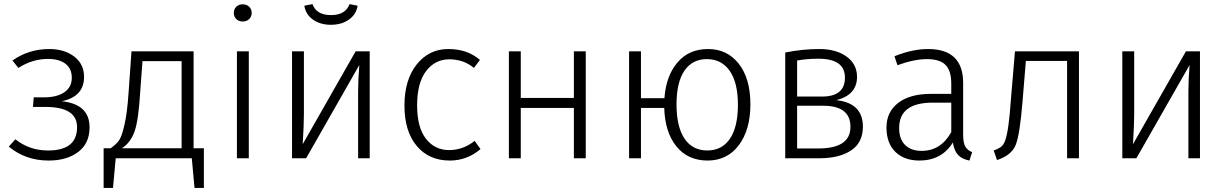

<svg xmlns="http://www.w3.org/2000/svg" viewBox="-20 -774 5995 939"><path d="M221.2 -534.2Q294.4 -534.2 342.8 -497.6Q391.1 -460.9 391.1 -397.9Q391.1 -301.8 282.2 -278.8Q418.5 -264.6 418 -150.9Q418 -72.8 362.5 -30.8Q307.1 11.2 217.8 11.2Q105 11.2 22.9 -57.1L55.2 -92.8Q125 -37.6 215.8 -38.1Q356.9 -38.1 356.9 -151.9Q356.9 -251 203.1 -251H141.1L145 -297.9H194.8Q258.8 -297.9 294.9 -323Q331.1 -348.1 331.1 -393.6Q331.1 -439 300 -462.4Q269 -485.8 214.8 -485.8Q138.7 -485.8 69.8 -441.9L41 -478Q120.1 -534.2 221.2 -534.2Z M868.2 -475.1H676.8L666 -329.1Q657.7 -186 638.2 -131.3Q618.7 -76.7 576.2 -48.8H868.2ZM977.1 -48.8V145H931.2L918 0H545.9L532.7 145H486.8V-48.8H521Q547.9 -67.9 561.5 -86.4Q575.2 -105 588.4 -162.6Q602.1 -220.2 608.9 -321.8L623 -522.9H926.8V-48.8Z M1196.8 0H1138.7V-522.9H1196.8ZM1135.5 -741Q1147.5 -752.9 1167 -752.9Q1186.5 -752.9 1198.7 -741Q1210.9 -729 1210.9 -710.9Q1210.9 -692.9 1198.7 -680.9Q1186.5 -668.9 1167 -668.9Q1147.5 -668.9 1135.5 -680.9Q1123.5 -692.9 1123.5 -710.9Q1123.5 -729 1135.5 -741Z M1788.1 0H1731.4V-324.2Q1731.4 -387.2 1737.3 -456.1L1477.1 0H1408.2V-522.9H1466.3V-215.8Q1466.3 -165 1460.4 -68.8L1719.2 -522.9H1788.1ZM1468.3 -746.1 1508.3 -753.9Q1527.3 -700.2 1598.6 -700.2Q1669.9 -700.2 1689.5 -753.9L1729 -746.1Q1722.2 -703.1 1686.3 -678Q1650.4 -652.8 1598.4 -652.8Q1546.4 -652.8 1510.7 -678Q1475.1 -703.1 1468.3 -746.1Z M2327.1 -481 2297.9 -441.9Q2247.1 -483.9 2177.5 -483.9Q2107.9 -483.9 2064 -426.5Q2020 -369.1 2020 -259.5Q2020 -149.9 2063.5 -95Q2106.9 -40 2176 -40Q2245.1 -40 2301.3 -85L2330.1 -44.9Q2264.2 11.2 2180.2 11.2Q2078.1 11.2 2018.1 -60.3Q1958 -131.8 1958 -257.8Q1958 -383.8 2018.1 -459Q2078.1 -534.2 2172.1 -534.2Q2266.1 -534.2 2327.1 -481Z M2786.6 -246.1H2526.9V0H2468.8V-522.9H2526.9V-294.9H2786.6V-522.9H2844.7V0H2786.6Z M3550.3 -96.2Q3588.9 -154.3 3588.9 -261.7Q3588.9 -369.1 3549.3 -426.8Q3509.3 -484.4 3438 -484.9Q3366.7 -485.4 3327.6 -428.7Q3288.6 -372.1 3288.6 -263.2Q3288.6 -154.3 3327.6 -96.2Q3366.7 -38.1 3439 -38.1Q3511.2 -38.1 3550.3 -96.2ZM3649.9 -264.2Q3649.9 -139.2 3593.3 -64Q3536.6 11.2 3439.9 11.2Q3343.3 10.7 3287.6 -58.6Q3231.9 -127.9 3228.5 -246.1H3114.7V0H3056.6V-522.9H3114.7V-293.9H3229.5Q3237.3 -403.3 3293.5 -468.8Q3349.1 -534.2 3442.9 -534.2Q3536.6 -534.2 3593.3 -461.9Q3649.9 -389.6 3649.9 -264.2Z M3878.4 -47.9H3981.4Q4139.6 -47.9 4139.2 -153.8Q4139.2 -256.8 4006.3 -256.8H3878.4ZM3981.4 -486.8Q3926.3 -486.8 3878.4 -478V-301.8H4000.5Q4112.3 -301.8 4112.3 -394.5Q4112.3 -487.3 3981.4 -486.8ZM4200.2 -153.8Q4199.7 -76.2 4142.1 -38.1Q4084.5 0 3987.3 0H3820.3V-517.1Q3903.3 -534.2 3986.8 -534.2Q4069.8 -534.2 4120.6 -497.1Q4171.4 -460 4171.4 -397.9Q4171.4 -310.1 4070.3 -284.2Q4200.2 -270 4200.2 -153.8Z M4487.3 -36.1Q4581.5 -36.1 4632.3 -127.9V-272H4541.5Q4377.4 -272 4377.4 -147.9Q4377.4 -93.8 4406.5 -64.9Q4435.5 -36.1 4487.3 -36.1ZM4690.4 -368.2V-116.2Q4690.4 -75.2 4700.9 -57.1Q4711.4 -39.1 4734.4 -29.8L4721.2 11.2Q4685.1 4.4 4665.8 -15.9Q4646.5 -36.1 4640.1 -77.1Q4585.9 10.7 4477.1 11.2Q4401.9 11.2 4358.6 -31.5Q4315.4 -74.2 4315.4 -150.4Q4315.4 -226.6 4372.8 -270.8Q4430.2 -314.9 4532.2 -314.9H4632.3V-365.2Q4632.3 -428.2 4604.2 -456.5Q4576.2 -484.9 4513.7 -484.9Q4451.2 -484.9 4369.1 -455.1L4354.5 -499Q4442.4 -534.2 4519 -534.2Q4690.4 -534.2 4690.4 -368.2Z M5256.8 -522.9V0H5198.7V-476.1H4997.1L4981 -279.8Q4967.8 -115.7 4947.3 -64.9Q4926.8 -14.2 4856 8.8L4839.8 -38.1Q4856.9 -43.9 4872.1 -53.2Q4887.2 -62.5 4896 -86.9Q4913.6 -135.3 4923.8 -286.1L4943.8 -522.9Z M5848.6 0H5792V-324.2Q5792 -387.2 5797.9 -456.1L5537.6 0H5468.8V-522.9H5526.9V-215.8Q5526.9 -165 5521 -68.8L5779.8 -522.9H5848.6Z"/></svg>

Font: FiraSans-Light
Style: Regular
Weight: 300
Designer: Carrois Corporate & Edenspiekermann AG
Foundry: Carrois Corporate GbR & Edenspiekermann AG
Version: Version 3.106;PS 003.106;hotconv 1.0.70;makeotf.lib2.5.58329